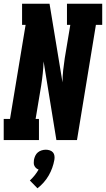

<svg xmlns="http://www.w3.org/2000/svg" viewBox="-31 -755 571 1035"><path d="M-11 0V-114H23L107 -621H88V-735H236L306 -311Q306 -343 309.5 -376Q313 -409 318 -441L348 -621H330V-735H520V-621H486L384 0H273L204 -424Q203 -392 199.5 -359Q196 -326 191 -294L161 -114H179V0ZM171 260 130 218Q144 205 156 190Q168 175 177 159Q169 156 163.5 151Q158 146 154.5 139Q151 132 151 123.5Q151 115 152 107Q154 96 159 85Q164 74 173 66.5Q182 59 193.5 55.5Q205 52 216 52Q227 52 237.5 55.5Q248 59 254.5 66.5Q261 74 262.5 85Q264 96 262 107Q258 129 250.5 150Q243 171 231.5 191Q220 211 204.5 228.5Q189 246 171 260Z"/></svg>

Font: Iosevka Curly Slab HvObl
Style: Regular
Weight: 900
Italic angle: -9°
Monospace: yes
Designer: Belleve Invis
Foundry: Belleve Invis
Version: Version 11.1.0; ttfautohint (v1.8.3)